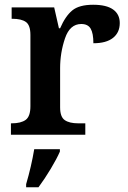

<svg xmlns="http://www.w3.org/2000/svg" viewBox="-20 -567 539 808"><path d="M26 -48H29Q68 -48 88 -62.5Q108 -77 108 -120V-420Q108 -461 89 -474.5Q70 -488 32 -488H29V-536H208L228 -448H233Q255 -499 284 -523Q313 -547 372 -547Q428 -547 456 -527Q484 -507 484 -470Q484 -430 455.5 -407.5Q427 -385 373 -385Q373 -427 361.5 -446.5Q350 -466 322 -466Q274 -466 253.5 -405.5Q233 -345 233 -280V-115Q233 -75 252.5 -61.5Q272 -48 309 -48H339V0H26ZM90 208Q112 133 124 61H232V71Q219 101 193.5 143.5Q168 186 142 221H90Z"/></svg>

Font: Noto Serif SemiBold
Style: Regular
Weight: 600
Designer: Monotype Design Team
Foundry: Monotype Imaging Inc.
Version: Version 1.001